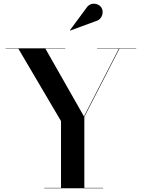

<svg xmlns="http://www.w3.org/2000/svg" viewBox="-20 -1009 760 1029"><path d="M494.5 -896C527 -904.5 539 -944 523.5 -968.5C509.5 -990.5 467 -1002 443.5 -967L354.5 -846.5L355.5 -845ZM217 -2V0H532.5V-2H432V-383L620 -748H710V-750H500V-748H617L430 -385L223.5 -748H330V-750H10V-748H78.5L307 -360V-2Z"/></svg>

Font: Bodoni* 96pt Medium
Style: Regular
Weight: 500
Version: Version 2.3